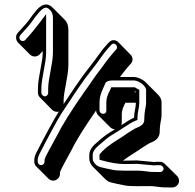

<svg xmlns="http://www.w3.org/2000/svg" viewBox="-20 -725 857 845"><path d="M147 -336V-316C147 -308 151 -301 156 -296L209 -242C215 -236 223 -233 231 -233C234 -233 237 -233 239 -234C222 -209 170 -112 141 -55C134 -42 131 -31 131 -21V-13C131 -5 134 2 140 8L193 61C199 67 206 70 214 70C230 70 244 56 244 40V33C246 25 263 -7 295 -65C315 -107 352 -165 403 -239C403 -231 407 -223 412 -218L465 -165C470 -160 478 -156 486 -156C452 -135 443 -131 402 -94C382 -77 372 -59 373 -40V-27C373 -13 380 0 390 10L443 63C451 71 460 76 469 78C480 81 499 85 529 91C552 96 602 94 639 94C649 94 660 95 674 97C690 100 711 100 729 100H738C754 100 768 87 768 71C768 63 765 55 759 49L705 -4C700 -9 693 -13 685 -13H676C670 -13 664 -13 658 -12L582 -19C574 -19 556 -18 528 -18H521C537 -30 555 -42 573 -53C579 -57 635 -95 643 -97C670 -107 683 -123 683 -146C683 -163 685 -181 689 -199C690 -205 691 -212 691 -220V-276C691 -288 684 -300 675 -309L622 -362C608 -376 588 -385 571 -386H508C525 -409 527 -411 545 -433L556 -445C568 -459 564 -475 554 -485L501 -539C490 -550 472 -553 459 -538L448 -526C434 -511 423 -496 413 -482C392 -452 372 -428 345 -392C326 -366 290 -313 260 -267V-283C260 -321 281 -391 281 -440V-593C281 -612 276 -627 264 -639L211 -692C191 -712 168 -710 143 -683C133 -670 125 -662 115 -647C100 -625 83 -608 66 -589L58 -580C47 -568 49 -548 60 -537L113 -484C125 -473 144 -474 155 -486L163 -495L168 -500V-493C168 -451 147 -384 147 -336ZM578 -317 569 -326C569 -326 572 -324 578 -321ZM570 -207C555 -201 535 -188 514 -174C515 -178 516 -182 516 -186V-222C516 -241 524 -258 532 -273H578C578 -252 570 -230 570 -207ZM176 -13C176 -5 169 2 161 2C153 2 146 -5 146 -13V-21C146 -28 148 -36 154 -48C184 -107 238 -208 252 -228C284 -277 334 -352 357 -383C384 -419 404 -442 425 -473C435 -487 446 -502 459 -516L470 -528C483 -543 503 -521 492 -508L481 -496C459 -469 459 -471 429 -429C418 -413 406 -400 394 -382C373 -351 359 -331 350 -319C291 -235 252 -171 229 -125C197 -66 180 -37 176 -22ZM593 -273V-330C584 -334 576 -339 573 -341H470C469 -338 464 -329 464 -327C455 -312 448 -294 448 -275V-239C448 -229 442 -224 434 -224C425 -224 418 -231 418 -239V-275C418 -295 424 -317 436 -341C439 -346 439 -347 439 -347C444 -365 451 -371 480 -371H570C594 -369 622 -347 623 -329V-273C623 -266 622 -260 621 -255C617 -235 615 -217 615 -199C615 -183 607 -173 585 -164C569 -159 518 -123 512 -119C483 -101 454 -83 430 -59C428 -57 422 -50 418 -45V-22L429 -19C465 -9 498 -3 528 -3C556 -3 574 -4 581 -4L659 3C664 2 669 2 676 2H685C692 2 700 10 700 18C700 25 693 32 685 32H676C658 32 638 32 623 29C608 27 597 26 586 26C549 26 498 27 479 23C449 17 431 13 420 10C405 6 388 -11 388 -27V-40V-41C387 -54 394 -67 412 -83C439 -107 458 -122 468 -128C505 -149 551 -184 575 -193L585 -197V-207C585 -229 593 -252 593 -273ZM162 -336C162 -380 183 -447 183 -493V-663L156 -627C141 -607 112 -571 99 -558L91 -549C86 -543 75 -543 70 -548C64 -554 64 -565 69 -570L77 -579C94 -598 111 -615 127 -639C136 -653 144 -660 154 -673C174 -695 185 -695 197 -684C208 -675 213 -663 213 -646V-493C213 -447 192 -378 192 -336V-316C192 -308 185 -301 178 -301C170 -301 162 -309 162 -316Z"/></svg>

Font: Squarish
Style: Shd
Weight: 400
Foundry: Cannot Into Space Fonts
Version: Version 0.272